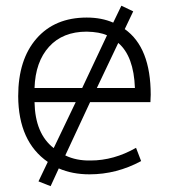

<svg xmlns="http://www.w3.org/2000/svg" viewBox="-20 -594 585 665"><path d="M292 -240.2 206.1 -55.7Q244.1 -37.1 293.9 -38.1Q374 -38.1 451.2 -82L468.8 -36.1Q383.8 9.8 290 9.8Q230.5 9.8 183.6 -10.7L155.3 50.8L113.3 34.2L145.5 -33.2Q43.9 -103.5 43 -260.7Q43 -387.7 106.4 -460.4Q169.9 -533.2 280.3 -533.2Q332 -533.2 372.1 -515.6L400.4 -574.2L441.4 -554.7L412.1 -493.2Q502 -429.7 502 -265.6Q502 -262.7 501.5 -254.9Q501 -247.1 501 -240.2ZM242.2 -240.2H99.6Q101.6 -130.9 166 -81.1ZM389.6 -445.3 315.4 -289.1H447.3Q443.4 -399.4 389.6 -445.3ZM350.6 -471.7Q325.2 -483.4 280.3 -484.4Q197.3 -484.4 149.9 -432.1Q102.5 -379.9 99.6 -289.1H264.6Z"/></svg>

Font: Gen Shin Gothic Light
Style: Regular
Weight: 200
Designer: [Source Han Sans]
Ryoko NISHIZUKA  (kana & ideographs); Paul D. Hunt (Latin, Greek & Cyrillic); Wenlong ZHANG  (bopomofo
Version: Version 1.002.20150607